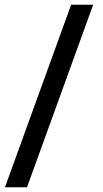

<svg xmlns="http://www.w3.org/2000/svg" viewBox="-20 -731 436 812"><path d="M374 -710.9H280.8L1 61H94.2Z"/></svg>

Font: Roboto Medium
Style: Regular
Weight: 500
Designer: Google
Version: Version 2.137; 2017